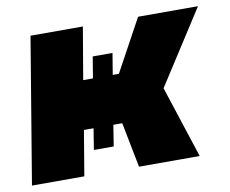

<svg xmlns="http://www.w3.org/2000/svg" viewBox="-73 -627 849 709"><g transform="rotate(-10 351.5 -273.0)"><path d="M-7.8 0 83 -545.9H279.3L246.1 -350.6H282.7L295.9 -430.7H370.1L356.9 -350.6H379.9L486.3 -545.9H710.9L533.2 -269.5L621.1 0H393.6L360.4 -168.9H327.1L314.5 -89.8H240.2L252.9 -168.9H216.8L188.5 0Z"/></g></svg>

Font: Inter Tight Black
Style: Italic
Weight: 900
Italic angle: -9.39999°
Designer: Rasmus Andersson
Foundry: rsms
Version: Version 3.004; ttfautohint (v1.8.4.7-5d5b)